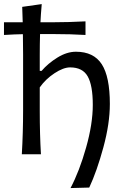

<svg xmlns="http://www.w3.org/2000/svg" viewBox="-28 -764 615 951"><path d="M348.1 -507.8Q436 -507.8 476.1 -445.8Q516.1 -383.8 516.1 -249Q516.1 -152.3 484.1 -34.4Q452.1 83.5 414.1 165L321.3 167.5Q365.2 84.5 398.4 -33Q431.6 -150.4 431.6 -244.6Q431.6 -340.8 406.5 -385.5Q381.3 -430.2 319.3 -430.2Q286.1 -430.2 242.2 -401.4Q198.2 -372.6 168.9 -331.1V-215.3Q168.9 -98.1 174.8 0H80.1Q86.4 -106.4 86.4 -219.2V-493.7Q86.4 -528.3 85.4 -594.7Q47.4 -594.2 -8.3 -590.8V-653.8H84.5Q84 -681.2 82 -730L178.7 -743.7Q173.8 -687 172.4 -653.8H239.3Q309.6 -653.8 395.5 -658.2V-590.8Q322.3 -595.2 239.3 -595.2H170.4Q168.9 -545.4 168.9 -493.7V-413.1H178.2Q210 -450.2 256.6 -479Q303.2 -507.8 348.1 -507.8Z"/></svg>

Font: Commissioner Flair
Style: Regular
Weight: 400
Designer: Kostas Bartsokas
Foundry: Kostas Bartsokas
Version: Version 1.000